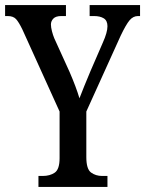

<svg xmlns="http://www.w3.org/2000/svg" viewBox="-22 -734 570 754"><path d="M129 0V-43H146Q174 -43 193 -56Q212 -69 212 -113V-296L66 -618Q52 -647 41 -659Q30 -671 8 -671H-2V-714H237V-671H219Q197 -671 187.5 -661Q178 -651 178 -638Q178 -627 182 -611.5Q186 -596 191 -584L251 -452Q277 -392 290 -348Q298 -369 309 -396Q320 -423 333 -454L382 -567Q400 -607 400 -631Q400 -653 385.5 -662Q371 -671 347 -671H330V-714H528V-671H520Q501 -671 487 -654.5Q473 -638 452 -594L317 -296V-117Q317 -70 335.5 -56.5Q354 -43 379 -43H400V0Z"/></svg>

Font: Noto Serif Tamil ExtraCondensed Medium
Style: Regular
Weight: 500
Width: 2
Designer: Indian Type Foundry, Tom Grace, and the Monotype Design Team
Foundry: Monotype Imaging Inc.
Version: Version 2.004; ttfautohint (v1.8.4.7-5d5b)